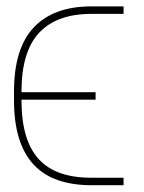

<svg xmlns="http://www.w3.org/2000/svg" viewBox="-20 -565 439 585"><path d="M22.7 -286.2Q22.7 -418 83.1 -481.7Q143.5 -545.5 258.5 -545.5H356.5V-522.7H258.5Q153.1 -522.7 99.3 -465.2Q45.5 -407.7 45.5 -286.2V-284.1H271.3V-261.4H45.5V-259.2Q45.5 -197.4 58.8 -152.9Q72.1 -108.3 98.7 -79.5Q125.4 -50.8 165.3 -37.1Q205.3 -23.4 258.5 -23.4H356.5V-0.7H258.5Q200.6 -0.7 156.4 -16.2Q112.2 -31.6 82.6 -63.4Q52.9 -95.2 37.8 -144Q22.7 -192.8 22.7 -259.2Z"/></svg>

Font: Inter P Thin
Style: Regular
Weight: 100
Designer: Rasmus Andersson
Foundry: rsms
Version: Version 3.018;git-588b23468